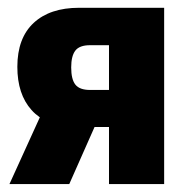

<svg xmlns="http://www.w3.org/2000/svg" viewBox="-20 -466 467 486"><path d="M155.3 0 233.4 -176.3 85.9 -180.2 3.9 0ZM255.9 0H395.5V-446.3H180.2Q106.4 -446.3 65.2 -408Q23.9 -369.6 23.9 -296.9Q23.9 -227.5 59.8 -187.5Q95.7 -147.5 164.1 -143.6L184.6 -144.5H255.9ZM208 -238.3Q181.6 -238.3 170.9 -251.7Q160.2 -265.1 160.2 -295.4Q160.2 -324.2 170.7 -337.9Q181.2 -351.6 208 -351.6H255.9V-238.3Z"/></svg>

Font: Roboto Flex Super Cond Bold
Style: Regular
Weight: 700
Width: 3
Designer: Berlow after Robertson
Foundry: Google
Version: Version 3.000